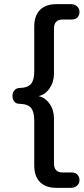

<svg xmlns="http://www.w3.org/2000/svg" viewBox="-20 -725 405 925"><path d="M252 180Q200 180 172.5 152Q145 124 145 72V-145Q145 -186 129.5 -205Q114 -224 73 -225Q57 -225 48.5 -236Q40 -247 40 -263Q40 -278 48.5 -289Q57 -300 73 -301Q114 -302 129.5 -321Q145 -340 145 -380V-597Q145 -649 172.5 -677Q200 -705 252 -705H322Q339 -705 351 -694.5Q363 -684 363 -668Q363 -652 353.5 -641.5Q344 -631 327 -631H282Q240 -631 240 -587V-370Q240 -330 219 -299.5Q198 -269 166 -262Q198 -255 219 -225Q240 -195 240 -155V62Q240 106 282 106H327Q344 106 353.5 117Q363 128 363 143Q363 159 351 169.5Q339 180 322 180Z"/></svg>

Font: Chiron GoRound TC
Style: Regular
Weight: 400
Designer: Ryoko NISHIZUKA 西塚涼子 (kana, bopomofo & ideographs); Paul D. Hunt (Latin, Greek & Cyrillic); Sandoll Communications 산돌커뮤니
Foundry: Adobe
Version: Version 1.000;hotconv 1.1.1;makeotfexe 2.6.0